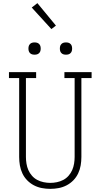

<svg xmlns="http://www.w3.org/2000/svg" viewBox="-20 -1194 640 1222"><path d="M300 8Q273 8 246.5 3Q220 -2 196 -14.5Q172 -27 153 -46.5Q134 -66 122.5 -90.5Q111 -115 106.5 -141.5Q102 -168 102 -195V-697H37V-735H210V-697H145V-195Q145 -174 148.5 -152.5Q152 -131 160.5 -111.5Q169 -92 183.5 -75.5Q198 -59 217 -49Q236 -39 257.5 -34.5Q279 -30 300 -30Q321 -30 342.5 -34.5Q364 -39 383 -49Q402 -59 416.5 -75.5Q431 -92 439.5 -111.5Q448 -131 451.5 -152.5Q455 -174 455 -195V-697H390V-735H563V-697H498V-195Q498 -168 493.5 -141.5Q489 -115 477.5 -90.5Q466 -66 447 -46.5Q428 -27 404 -14.5Q380 -2 353.5 3Q327 8 300 8ZM400 -846Q392 -846 384.5 -848Q377 -850 371 -856Q365 -862 363 -869.5Q361 -877 361 -885Q361 -893 363 -900.5Q365 -908 371 -914Q377 -920 384.5 -922Q392 -924 400 -924Q408 -924 415.5 -922Q423 -920 429 -914Q435 -908 437 -900.5Q439 -893 439 -885Q439 -877 437 -869.5Q435 -862 429 -856Q423 -850 415.5 -848Q408 -846 400 -846ZM200 -846Q192 -846 184.5 -848Q177 -850 171 -856Q165 -862 163 -869.5Q161 -877 161 -885Q161 -893 163 -900.5Q165 -908 171 -914Q177 -920 184.5 -922Q192 -924 200 -924Q208 -924 215.5 -922Q223 -920 229 -914Q235 -908 237 -900.5Q239 -893 239 -885Q239 -877 237 -869.5Q235 -862 229 -856Q223 -850 215.5 -848Q208 -846 200 -846ZM307 -1009 182 -1146 218 -1174 336 -1031Z"/></svg>

Font: Iosevka Slab XLtEx
Style: Regular
Weight: 200
Width: 7
Monospace: yes
Designer: Belleve Invis
Foundry: Belleve Invis
Version: Version 11.1.0; ttfautohint (v1.8.3)